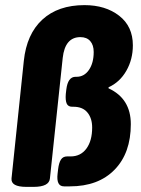

<svg xmlns="http://www.w3.org/2000/svg" viewBox="-20 -728 552 750"><path d="M83 2Q22 2 25 -31L73 -490Q84 -595 145.5 -651.5Q207 -708 310 -708Q392 -708 445.5 -666.5Q499 -625 499 -551Q499 -496 473.5 -451.5Q448 -407 404 -387V-383Q491 -343 491 -243Q491 -130 427.5 -65Q364 0 253 0H230Q199 0 205 -50L207 -67Q210 -92 218 -104.5Q226 -117 242 -117H256Q295 -117 317.5 -147.5Q340 -178 340 -230Q340 -266 321.5 -288.5Q303 -311 267 -311H262Q246 -311 240.5 -323.5Q235 -336 237 -361L239 -378Q245 -428 275 -428H279Q309 -428 327.5 -455Q346 -482 346 -525Q346 -552 332.5 -567.5Q319 -583 294 -583Q234 -583 225 -502L175 -31Q172 2 111 2Z"/></svg>

Font: Asap Semi Condensed Semi Condensed Regular
Style: Bold Italic
Weight: 700
Width: 4
Italic angle: -6°
Designer: Pablo Cosgaya
Foundry: Omnibus-Type
Version: Version 3.001; ttfautohint (v1.8.4.7-5d5b)